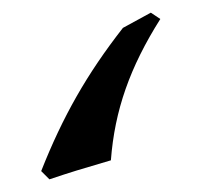

<svg xmlns="http://www.w3.org/2000/svg" viewBox="-20 -729 317 303"><path d="M174 -685C117 -612 79 -545 45 -459L58 -446C94 -458 104 -461 155 -476C161 -555 185 -623 233 -699L218 -709Z"/></svg>

Font: Asana Math
Style: Regular
Weight: 400
Version: Version 000.958